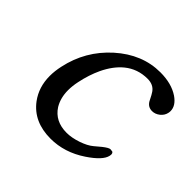

<svg xmlns="http://www.w3.org/2000/svg" viewBox="-132 -643 786 786"><g transform="rotate(45 260.5 -250.0)"><path d="M405.3 -43.5Q333 4.9 252.9 4.9Q154.8 4.9 104 -63Q68.8 -110.4 68.8 -174.8Q68.8 -203.1 75.7 -234.4Q100.1 -349.1 187 -427.2Q274.4 -505.4 378.9 -505.4Q443.8 -505.4 485.8 -477.1Q520.5 -453.1 520.5 -422.4Q520.5 -416.5 519 -410.2Q515.1 -393.1 500 -380.9Q484.4 -368.7 466.8 -368.7Q443.4 -368.7 431.2 -389.2Q416.5 -418.9 411.1 -425.8Q394.5 -449.7 360.4 -449.7Q303.2 -449.7 260.7 -415Q224.6 -385.3 199.7 -333Q179.7 -290.5 168.9 -238.3Q163.1 -210.9 163.1 -186.5Q163.1 -142.1 183.1 -108.9Q215.3 -58.6 282.2 -58.6Q311 -58.6 345.7 -70.3Q379.9 -82 398.9 -98.1Q410.6 -108.4 425.8 -120.6Q448.2 -138.2 457 -138.2L468.8 -136.7Q474.6 -133.3 474.6 -124.5Q474.6 -121.1 473.6 -117.2Q466.8 -84.5 405.3 -43.5Z"/></g></svg>

Font: inglobal
Style: Italic
Weight: 400
Italic angle: -12°
Designer: Andrey Kochetov, Denis Davydov, Evgeny Yurtaev
Foundry: inglobal
Version: Version 1.00 September 25, 2014, initial release